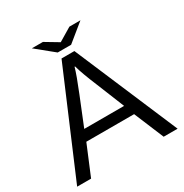

<svg xmlns="http://www.w3.org/2000/svg" viewBox="-202 -1036 1165 1218"><g transform="rotate(-30 380.0 -427.0)"><path d="M331.1 -773.9 202.1 -878.9H283.2L380.4 -820.8L477.1 -878.9H558.1L429.2 -773.9ZM333 -729H427.2L748 24.9H646L555.2 -192.9H205.1L114.3 24.9H12.2ZM526.4 -270 443.4 -475.1Q397.9 -584 382.3 -642.1H378.4Q363.8 -589.4 317.4 -475.1L234.4 -270Z"/></g></svg>

Font: FORM UDPGothic
Style: Regular
Weight: 400
Foundry: Pronama LLC
Version: Version 1.05101